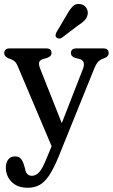

<svg xmlns="http://www.w3.org/2000/svg" viewBox="-20 -694 560 954"><path d="M212.5 90.5 236.5 32.5 68.5 -364Q60 -384.5 50 -391.5Q40 -398.5 20.5 -405Q1 -414 1 -429.5Q1 -453.5 28.5 -453.5H209.5Q236 -453.5 236 -430.5Q236 -414 213.5 -406L195.5 -401Q177.5 -396 174.5 -383.8Q171.5 -371.5 181.5 -348L287 -82L391.5 -350Q408 -391.5 375 -401L354 -406Q332.5 -413 332.5 -430.5Q332.5 -453.5 360 -453.5H492.5Q520 -453.5 520 -430.5Q520 -423 516 -417Q512 -411 501 -406Q479.5 -399 469.2 -388.8Q459 -378.5 448.5 -354L271 85Q247 143 224.8 176.8Q202.5 210.5 177 224.8Q151.5 239 118.5 239Q66.5 239 37.8 209.8Q9 180.5 9 139Q9 113.5 21 98.2Q33 83 54 83Q73 83 83.2 94.2Q93.5 105.5 100 128.5L105 146Q108 164 117 171.8Q126 179.5 138.5 179.5Q159 179.5 175.8 160.2Q192.5 141 212.5 90.5ZM311 -619Q326 -646.5 341.2 -662.2Q356.5 -678 380 -673.5Q399 -670 408.8 -655Q418.5 -640 415.5 -622.5Q412.5 -605.5 400.2 -592.8Q388 -580 366.5 -566.5L287.5 -506.5Q280.5 -502.5 273 -502.5Q265.5 -502.5 260.5 -507.5Q255 -513 256.2 -520.5Q257.5 -528 261.5 -535.5Z"/></svg>

Font: Fraunces 72pt SuperSoft
Style: Regular
Weight: 400
Version: Version 1.000;[b76b70a41]